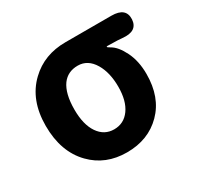

<svg xmlns="http://www.w3.org/2000/svg" viewBox="-128 -709 898 873"><g transform="rotate(-30 321.0 -273.0)"><path d="M121 -60Q44 -139 44 -275Q44 -411 126 -489Q200 -560 312 -560H553Q629 -560 626 -499Q622 -439 546 -447Q533 -449 469 -450Q464 -450 464 -447.5Q464 -445 478 -437Q509 -420 534 -369.5Q559 -319 559 -251Q559 -129 488 -57.5Q417 14 305 14Q193 14 121 -60ZM390 -388Q359 -440 306.5 -440Q254 -440 225 -401Q194 -358 194 -274Q194 -195 224.5 -150.5Q255 -106 306.5 -106Q358 -106 388.5 -148.5Q419 -191 419 -265Q419 -339 390 -388Z"/></g></svg>

Font: Resource Han Rounded KR
Style: Bold
Weight: 700
Designer: Cyano Hao (round all glyphs); Ryoko NISHIZUKA 西塚涼子 (kana, bopomofo & ideographs); Paul D. Hunt (Latin, Greek & Cyrillic)
Foundry: Cyano Hao
Version: 0.990